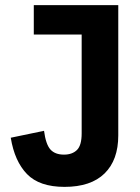

<svg xmlns="http://www.w3.org/2000/svg" viewBox="-20 -718 546 750"><path d="M442 -698V-189Q442 -93 388.5 -40.5Q335 12 232 12Q134 12 85.5 -38Q37 -88 22 -180L152 -207Q159 -154 177 -134Q195 -114 230 -114Q262 -114 280.5 -132Q299 -150 299 -197V-583H112V-698Z"/></svg>

Font: IBM Plex Sans Cond
Style: Bold
Weight: 700
Width: 3
Designer: Mike Abbink, Paul van der Laan, Pieter van Rosmalen
Foundry: Bold Monday
Version: Version 1.3